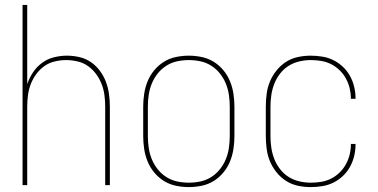

<svg xmlns="http://www.w3.org/2000/svg" viewBox="-20 -755 1540 783"><path d="M72 0V-735H91V-412Q100 -438 115 -460.5Q130 -483 152 -499Q174 -515 200.5 -521.5Q227 -528 253 -528Q279 -528 304.5 -522Q330 -516 351 -501.5Q372 -487 387.5 -466Q403 -445 412 -421Q421 -397 424.5 -371.5Q428 -346 428 -320V0H409V-320Q409 -343 406 -366.5Q403 -390 394.5 -412Q386 -434 372 -453Q358 -472 339 -485.5Q320 -499 296.5 -504.5Q273 -510 250 -510Q227 -510 203.5 -504.5Q180 -499 161 -485.5Q142 -472 128 -453Q114 -434 105.5 -412Q97 -390 94 -366.5Q91 -343 91 -320V0Z M750 8Q724 8 697.5 2.5Q671 -3 648.5 -17Q626 -31 609 -51.5Q592 -72 582 -96.5Q572 -121 568 -147.5Q564 -174 564 -200V-320Q564 -346 568 -372.5Q572 -399 582 -423.5Q592 -448 609 -468.5Q626 -489 648.5 -503Q671 -517 697.5 -522.5Q724 -528 750 -528Q776 -528 802.5 -522.5Q829 -517 851.5 -503Q874 -489 891 -468.5Q908 -448 918 -423.5Q928 -399 932 -372.5Q936 -346 936 -320V-200Q936 -174 932 -147.5Q928 -121 918 -96.5Q908 -72 891 -51.5Q874 -31 851.5 -17Q829 -3 802.5 2.5Q776 8 750 8ZM750 -10Q774 -10 797.5 -15Q821 -20 841.5 -33Q862 -46 877 -65Q892 -84 901 -106Q910 -128 913.5 -152Q917 -176 917 -200V-320Q917 -344 913.5 -368Q910 -392 901 -414Q892 -436 877 -455Q862 -474 841.5 -487Q821 -500 797.5 -505Q774 -510 750 -510Q726 -510 702.5 -505Q679 -500 658.5 -487Q638 -474 623 -455Q608 -436 599 -414Q590 -392 586.5 -368Q583 -344 583 -320V-200Q583 -176 586.5 -152Q590 -128 599 -106Q608 -84 623 -65Q638 -46 658.5 -33Q679 -20 702.5 -15Q726 -10 750 -10Z M1247 8Q1221 8 1195 2.5Q1169 -3 1147 -17Q1125 -31 1108 -52Q1091 -73 1081 -97Q1071 -121 1067.5 -147.5Q1064 -174 1064 -200V-320Q1064 -346 1067.5 -372.5Q1071 -399 1081 -423Q1091 -447 1108 -468Q1125 -489 1147 -503Q1169 -517 1195 -522.5Q1221 -528 1247 -528Q1271 -528 1295 -524Q1319 -520 1340 -509.5Q1361 -499 1378.5 -482.5Q1396 -466 1407.5 -445Q1419 -424 1424.5 -400.5Q1430 -377 1430 -353Q1430 -353 1430 -352.5Q1430 -352 1430 -352H1411Q1411 -352 1411 -352.5Q1411 -353 1411 -353Q1411 -374 1406 -395Q1401 -416 1390.5 -435Q1380 -454 1364.5 -469Q1349 -484 1330 -493.5Q1311 -503 1290 -506.5Q1269 -510 1247 -510Q1224 -510 1200.5 -504.5Q1177 -499 1157 -486.5Q1137 -474 1122 -454.5Q1107 -435 1098.5 -413Q1090 -391 1086.5 -367.5Q1083 -344 1083 -320V-200Q1083 -176 1086.5 -152.5Q1090 -129 1098.5 -107Q1107 -85 1122 -65.5Q1137 -46 1157 -33.5Q1177 -21 1200.5 -15.5Q1224 -10 1247 -10Q1269 -10 1290 -13.5Q1311 -17 1330 -26.5Q1349 -36 1364.5 -51Q1380 -66 1390.5 -85Q1401 -104 1406 -125Q1411 -146 1411 -167Q1411 -167 1411 -167.5Q1411 -168 1411 -168H1430Q1430 -168 1430 -167.5Q1430 -167 1430 -167Q1430 -143 1424.5 -119.5Q1419 -96 1407.5 -75Q1396 -54 1378.5 -37.5Q1361 -21 1340 -10.5Q1319 0 1295 4Q1271 8 1247 8Z"/></svg>

Font: Iosevka SS04 Thin
Style: Regular
Weight: 100
Monospace: yes
Designer: Belleve Invis
Foundry: Belleve Invis
Version: Version 19.0.0; ttfautohint (v1.8.4)